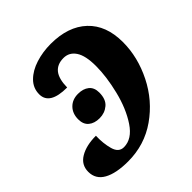

<svg xmlns="http://www.w3.org/2000/svg" viewBox="-197 -875 1030 1030"><g transform="rotate(-45 318.5 -360.0)"><path d="M1 -102Q1 -155 47.5 -182.5Q94 -210 167 -210Q165 -153 178 -106.5Q191 -60 230 -60Q292 -60 338 -129Q384 -198 408 -296Q432 -394 432 -474Q432 -553 407 -590.5Q382 -628 339 -628Q291 -628 266.5 -597.5Q242 -567 241 -502Q109 -502 109 -582Q109 -629 142.5 -662.5Q176 -696 230 -713Q284 -730 344 -730Q476 -730 550.5 -660Q625 -590 625 -463Q625 -349 570 -239Q515 -129 416 -59.5Q317 10 192 10Q101 10 51 -18Q1 -46 1 -102ZM162 -339Q162 -383 188.5 -410Q215 -437 258 -437Q297 -437 320.5 -418Q344 -399 344 -361Q344 -310 315.5 -286Q287 -262 248 -262Q209 -262 185.5 -281.5Q162 -301 162 -339Z"/></g></svg>

Font: Noto Serif NarrowBlack
Style: Italic
Weight: 900
Width: 4
Italic angle: -12°
Designer: Monotype Design Team
Foundry: Monotype Imaging Inc.
Version: Version 1.001